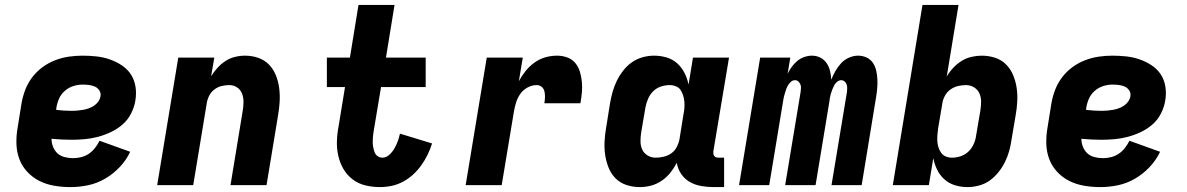

<svg xmlns="http://www.w3.org/2000/svg" viewBox="-20 -755 4840 783"><path d="M267 8Q234 8 201.5 2.5Q169 -3 141 -17Q113 -31 91.5 -54Q70 -77 59 -106Q48 -135 47 -168.5Q46 -202 52 -235L68 -335Q73 -363 83.5 -390Q94 -417 112 -440.5Q130 -464 154 -481.5Q178 -499 205.5 -509.5Q233 -520 261 -524Q289 -528 316 -528Q345 -528 373 -525Q401 -522 427 -513Q453 -504 476 -489Q499 -474 513.5 -452Q528 -430 532.5 -402Q537 -374 532 -345Q528 -319 515 -293Q502 -267 480.5 -248Q459 -229 432.5 -216.5Q406 -204 379.5 -197Q353 -190 326 -187.5Q299 -185 272 -185Q252 -185 231.5 -186Q211 -187 190 -189Q190 -172 196.5 -156Q203 -140 214.5 -129.5Q226 -119 243 -114.5Q260 -110 278 -110Q294 -110 310.5 -114Q327 -118 341.5 -127.5Q356 -137 367 -151Q378 -165 386 -181L511 -136Q495 -102 468 -73.5Q441 -45 408 -26Q375 -7 339 0.5Q303 8 267 8ZM273 -303Q284 -303 295.5 -304Q307 -305 318.5 -307Q330 -309 341.5 -313Q353 -317 363.5 -324Q374 -331 381 -341Q388 -351 390 -363Q392 -376 385 -386.5Q378 -397 366.5 -402Q355 -407 342.5 -408.5Q330 -410 317 -410Q298 -410 279 -404Q260 -398 244.5 -384.5Q229 -371 221 -353Q213 -335 210 -316L209 -307Q224 -305 240.5 -304Q257 -303 273 -303Z M621 0 707 -520H854L841 -444Q852 -462 867 -478.5Q882 -495 900 -506.5Q918 -518 938.5 -523Q959 -528 979 -528Q1008 -528 1033.5 -519Q1059 -510 1077 -491.5Q1095 -473 1105 -448Q1115 -423 1118.5 -396Q1122 -369 1120.5 -341Q1119 -313 1114 -285L1067 0H920L970 -304Q973 -322 973 -340Q973 -358 967 -373.5Q961 -389 947 -398.5Q933 -408 915 -408Q899 -408 883 -404Q867 -400 853.5 -389.5Q840 -379 832.5 -363.5Q825 -348 823 -333L768 0Z M1529 8Q1499 8 1470 1Q1441 -6 1418 -23.5Q1395 -41 1380.5 -66Q1366 -91 1359.5 -120Q1353 -149 1354 -179.5Q1355 -210 1361 -241L1387 -400H1313V-520H1407L1442 -735H1589L1554 -520H1716V-400H1534L1504 -221Q1502 -210 1501 -199Q1500 -188 1500 -177Q1500 -166 1502 -155Q1504 -144 1507.5 -134.5Q1511 -125 1519.5 -118.5Q1528 -112 1540 -112Q1555 -112 1568 -124Q1581 -136 1589 -150.5Q1597 -165 1602.5 -180Q1608 -195 1611 -210L1742 -170Q1735 -147 1724 -124.5Q1713 -102 1698.5 -81.5Q1684 -61 1665 -43.5Q1646 -26 1623.5 -14Q1601 -2 1577 3Q1553 8 1529 8Z M1879 0 1965 -520H2112L2096 -424Q2108 -446 2123.5 -465.5Q2139 -485 2160 -500Q2181 -515 2204.5 -521.5Q2228 -528 2252 -528Q2274 -528 2294 -520.5Q2314 -513 2326.5 -497.5Q2339 -482 2345 -462Q2351 -442 2353 -420.5Q2355 -399 2353 -377.5Q2351 -356 2347 -334H2200Q2202 -346 2202.5 -358Q2203 -370 2200.5 -381.5Q2198 -393 2189.5 -400.5Q2181 -408 2169 -408Q2150 -408 2132 -398.5Q2114 -389 2102.5 -373Q2091 -357 2085 -338Q2079 -319 2076 -301L2026 0Z M2590 8Q2561 8 2535 -0.5Q2509 -9 2490.5 -27.5Q2472 -46 2462 -71Q2452 -96 2448 -123Q2444 -150 2445.5 -178.5Q2447 -207 2452 -235L2468 -335Q2472 -358 2478.5 -381Q2485 -404 2495.5 -425.5Q2506 -447 2521.5 -467Q2537 -487 2557 -501Q2577 -515 2600.5 -521.5Q2624 -528 2647 -528Q2674 -528 2699 -520.5Q2724 -513 2742 -496.5Q2760 -480 2771.5 -457.5Q2783 -435 2788 -410L2806 -520H2953L2889 -137Q2889 -132 2889.5 -127Q2890 -122 2893 -118.5Q2896 -115 2900.5 -113.5Q2905 -112 2910 -112H2933V8H2890Q2864 8 2839 3.5Q2814 -1 2793 -13Q2772 -25 2758 -45.5Q2744 -66 2740 -91Q2729 -70 2714 -51Q2699 -32 2678.5 -18Q2658 -4 2635 2Q2612 8 2590 8ZM2654 -112Q2670 -112 2687 -116Q2704 -120 2718 -130Q2732 -140 2740 -155.5Q2748 -171 2751 -187L2767 -287Q2770 -301 2771 -314Q2772 -327 2771 -340Q2770 -353 2766 -365.5Q2762 -378 2755.5 -388Q2749 -398 2736.5 -403Q2724 -408 2711 -408Q2693 -408 2675 -402Q2657 -396 2643.5 -382.5Q2630 -369 2622.5 -351Q2615 -333 2612 -316L2595 -216Q2592 -197 2592 -179Q2592 -161 2599 -145.5Q2606 -130 2621 -121Q2636 -112 2654 -112Z M2994 0 3080 -520H3203L3192 -454Q3199 -469 3209 -482.5Q3219 -496 3231.5 -506.5Q3244 -517 3260 -522.5Q3276 -528 3291 -528Q3310 -528 3325.5 -520Q3341 -512 3351 -497.5Q3361 -483 3365 -465.5Q3369 -448 3370 -430Q3377 -448 3387 -465.5Q3397 -483 3410.5 -497.5Q3424 -512 3442.5 -520Q3461 -528 3479 -528Q3498 -528 3514 -520.5Q3530 -513 3539.5 -499Q3549 -485 3553 -468Q3557 -451 3558 -433Q3559 -415 3557.5 -396.5Q3556 -378 3553 -360L3494 0H3371L3434 -380Q3435 -388 3435 -396Q3435 -404 3432.5 -411Q3430 -418 3424 -423Q3418 -428 3411 -428Q3402 -428 3394 -421.5Q3386 -415 3382 -407Q3378 -399 3374.5 -390.5Q3371 -382 3368.5 -373.5Q3366 -365 3364.5 -356.5Q3363 -348 3362 -339L3306 0H3182L3245 -380Q3246 -388 3246.5 -396Q3247 -404 3244 -411Q3241 -418 3235.5 -423Q3230 -428 3222 -428Q3213 -428 3205.5 -421.5Q3198 -415 3193.5 -407Q3189 -399 3186 -390.5Q3183 -382 3180.5 -373.5Q3178 -365 3176 -356.5Q3174 -348 3173 -339L3117 0Z M3926 8Q3899 8 3874.5 0.5Q3850 -7 3831.5 -23.5Q3813 -40 3802 -62.5Q3791 -85 3786 -110L3768 0H3621L3742 -735H3889L3841 -443Q3852 -462 3867.5 -478.5Q3883 -495 3901.5 -506.5Q3920 -518 3941.5 -523Q3963 -528 3983 -528Q4012 -528 4038 -519.5Q4064 -511 4082.5 -492.5Q4101 -474 4111.5 -449Q4122 -424 4126 -397Q4130 -370 4128.5 -341.5Q4127 -313 4122 -285L4105 -185Q4102 -162 4095.5 -139Q4089 -116 4078.5 -94.5Q4068 -73 4052 -53Q4036 -33 4016.5 -19Q3997 -5 3973 1.5Q3949 8 3926 8ZM3862 -112Q3880 -112 3898 -118Q3916 -124 3930 -137.5Q3944 -151 3951.5 -169Q3959 -187 3961 -204L3978 -304Q3981 -323 3981 -341Q3981 -359 3974 -374.5Q3967 -390 3952 -399Q3937 -408 3919 -408Q3903 -408 3886.5 -404Q3870 -400 3856 -390Q3842 -380 3833.5 -364.5Q3825 -349 3823 -333L3806 -233Q3804 -219 3803 -206Q3802 -193 3802.5 -180Q3803 -167 3807 -154.5Q3811 -142 3818 -132Q3825 -122 3837 -117Q3849 -112 3862 -112Z M4467 8Q4434 8 4401.5 2.5Q4369 -3 4341 -17Q4313 -31 4291.5 -54Q4270 -77 4259 -106Q4248 -135 4247 -168.5Q4246 -202 4252 -235L4268 -335Q4273 -363 4283.5 -390Q4294 -417 4312 -440.5Q4330 -464 4354 -481.5Q4378 -499 4405.5 -509.5Q4433 -520 4461 -524Q4489 -528 4516 -528Q4545 -528 4573 -525Q4601 -522 4627 -513Q4653 -504 4676 -489Q4699 -474 4713.5 -452Q4728 -430 4732.5 -402Q4737 -374 4732 -345Q4728 -319 4715 -293Q4702 -267 4680.5 -248Q4659 -229 4632.5 -216.5Q4606 -204 4579.5 -197Q4553 -190 4526 -187.5Q4499 -185 4472 -185Q4452 -185 4431.5 -186Q4411 -187 4390 -189Q4390 -172 4396.5 -156Q4403 -140 4414.5 -129.5Q4426 -119 4443 -114.5Q4460 -110 4478 -110Q4494 -110 4510.5 -114Q4527 -118 4541.5 -127.5Q4556 -137 4567 -151Q4578 -165 4586 -181L4711 -136Q4695 -102 4668 -73.5Q4641 -45 4608 -26Q4575 -7 4539 0.5Q4503 8 4467 8ZM4473 -303Q4484 -303 4495.5 -304Q4507 -305 4518.5 -307Q4530 -309 4541.5 -313Q4553 -317 4563.5 -324Q4574 -331 4581 -341Q4588 -351 4590 -363Q4592 -376 4585 -386.5Q4578 -397 4566.5 -402Q4555 -407 4542.5 -408.5Q4530 -410 4517 -410Q4498 -410 4479 -404Q4460 -398 4444.5 -384.5Q4429 -371 4421 -353Q4413 -335 4410 -316L4409 -307Q4424 -305 4440.5 -304Q4457 -303 4473 -303Z"/></svg>

Font: Iosevka Heavy Extended
Style: Italic
Weight: 900
Width: 7
Italic angle: -9°
Monospace: yes
Designer: Belleve Invis
Foundry: Belleve Invis
Version: Version 32.5.0; ttfautohint (v1.8.4)